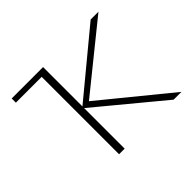

<svg xmlns="http://www.w3.org/2000/svg" viewBox="-103 -543 679 679"><g transform="rotate(-45 236.0 -204.0)"><path d="M19 -387V-408H162V-387ZM421 0 171 -207 414 -408H453L193 -198V-218L460 0ZM148 0V-408H176V0Z"/></g></svg>

Font: Ysabeau Office Thin
Style: Regular
Weight: 250
Designer: Christian Thalmann (Catharsis Fonts)
Version: Version 2.001;gftools[0.9.30]; featfreeze: tnum,lnum,ss02